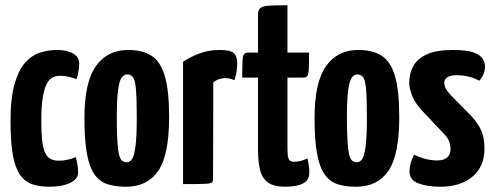

<svg xmlns="http://www.w3.org/2000/svg" viewBox="-20 -700 1876 730"><path d="M168 10Q129 10 101 0Q73 -10 55 -37Q37 -64 28.5 -112.5Q20 -161 20 -239Q20 -329 36 -383Q52 -437 78 -464.5Q104 -492 135.5 -501Q167 -510 198 -510Q235 -510 258 -496.5Q281 -483 281 -459Q281 -448 279 -432.5Q277 -417 271 -399Q259 -404 241.5 -408Q224 -412 208 -412Q195 -412 182 -406.5Q169 -401 159 -383.5Q149 -366 143 -332Q137 -298 137 -241Q137 -198 140 -168.5Q143 -139 150.5 -121.5Q158 -104 171 -96.5Q184 -89 204 -89Q220 -89 238 -93Q256 -97 268 -103Q273 -84 275 -70.5Q277 -57 277 -44Q277 -19 246.5 -4.5Q216 10 168 10Z M459 10Q419 10 389 0.5Q359 -9 339.5 -36.5Q320 -64 310.5 -115.5Q301 -167 301 -251Q301 -387 344.5 -448.5Q388 -510 467 -510Q521 -510 555.5 -488.5Q590 -467 606.5 -411.5Q623 -356 623 -255Q623 -110 581.5 -50Q540 10 459 10ZM462 -83Q472 -83 480.5 -93Q489 -103 494.5 -139Q500 -175 500 -252Q500 -324 497 -359.5Q494 -395 486 -406Q478 -417 463 -417Q452 -417 443 -405.5Q434 -394 429 -358.5Q424 -323 424 -252Q424 -194 426.5 -159.5Q429 -125 433.5 -109Q438 -93 445.5 -88Q453 -83 462 -83Z M676 0V-465Q702 -483 737.5 -496.5Q773 -510 815 -510Q856 -510 869 -498Q882 -486 882 -460Q882 -450 880 -432Q878 -414 871 -395Q861 -400 851.5 -401.5Q842 -403 834 -403Q825 -403 813 -399Q801 -395 791 -387L790 -20Q790 -10 785.5 -6Q781 -2 757 -1Q733 0 676 0Z M1065 10Q1021 10 998.5 -6.5Q976 -23 968.5 -55Q961 -87 961 -131V-405H901Q901 -448 902 -468Q903 -488 908 -494Q913 -500 924 -500H961V-645Q961 -663 970.5 -670Q980 -677 1004 -678.5Q1028 -680 1073 -680V-500H1155Q1155 -457 1154 -437Q1153 -417 1148.5 -411Q1144 -405 1133 -405H1073V-133Q1073 -122 1074 -110.5Q1075 -99 1080 -92Q1085 -85 1097 -85Q1111 -85 1123 -88Q1135 -91 1149 -98Q1151 -88 1153.5 -74.5Q1156 -61 1156 -44Q1156 -20 1141 -8.5Q1126 3 1105 6.5Q1084 10 1065 10Z M1334 10Q1294 10 1264 0.5Q1234 -9 1214.5 -36.5Q1195 -64 1185.5 -115.5Q1176 -167 1176 -251Q1176 -387 1219.5 -448.5Q1263 -510 1342 -510Q1396 -510 1430.5 -488.5Q1465 -467 1481.5 -411.5Q1498 -356 1498 -255Q1498 -110 1456.5 -50Q1415 10 1334 10ZM1337 -83Q1347 -83 1355.5 -93Q1364 -103 1369.5 -139Q1375 -175 1375 -252Q1375 -324 1372 -359.5Q1369 -395 1361 -406Q1353 -417 1338 -417Q1327 -417 1318 -405.5Q1309 -394 1304 -358.5Q1299 -323 1299 -252Q1299 -194 1301.5 -159.5Q1304 -125 1308.5 -109Q1313 -93 1320.5 -88Q1328 -83 1337 -83Z M1654 10Q1606 10 1571.5 -2.5Q1537 -15 1537 -49Q1537 -61 1541 -77.5Q1545 -94 1555 -112Q1576 -101 1598.5 -95.5Q1621 -90 1642 -90Q1668 -90 1680.5 -101.5Q1693 -113 1693 -132Q1693 -143 1689.5 -157Q1686 -171 1671 -188L1584 -280Q1558 -308 1547 -336Q1536 -364 1536 -386Q1536 -421 1551.5 -449Q1567 -477 1603 -493.5Q1639 -510 1701 -510Q1757 -510 1783 -499.5Q1809 -489 1816.5 -474.5Q1824 -460 1824 -447Q1824 -418 1802 -393Q1782 -404 1760.5 -409Q1739 -414 1716 -414Q1692 -414 1680.5 -406Q1669 -398 1669 -384Q1669 -376 1674 -365Q1679 -354 1698 -334L1772 -259Q1802 -225 1812 -198.5Q1822 -172 1822 -134Q1822 -67 1776.5 -28.5Q1731 10 1654 10Z"/></svg>

Font: Yanone Kaffeesatz ExtraLight
Style: Regular
Weight: 200
Designer: Yanone (Cyrillic: Daniel Pouzeot, Huerta Tipografica, and Cyreal)
Foundry: Yanone
Version: Version 2.003